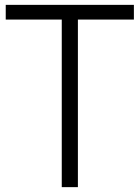

<svg xmlns="http://www.w3.org/2000/svg" viewBox="-20 -770 575 790"><path d="M300.5 0V-689.5H530.9V-750H3.6V-689.5H234.1V0Z"/></svg>

Font: Spartan MB
Style: Regular
Weight: 212
Designer: Matt Bailey, Mirko Velimirovic
Foundry: Matt Bailey
Version: Version 1.005